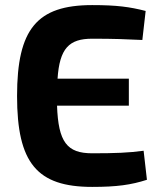

<svg xmlns="http://www.w3.org/2000/svg" viewBox="-20 -722 630 754"><path d="M544 -130C485 -122 432 -120 342 -120C243 -120 209 -164 204 -307H486V-413H206C214 -532 251 -570 342 -570C429 -570 474 -568 539 -565L552 -679C489 -695 439 -702 342 -702C125 -702 47 -608 47 -345C47 -82 125 12 342 12C439 12 495 4 557 -16Z"/></svg>

Font: SnT
Style: Bold
Weight: 700
Designer: Natanael Gama
Version: Version 1.001;PS 001.001;hotconv 1.0.70;makeotf.lib2.5.58329